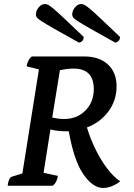

<svg xmlns="http://www.w3.org/2000/svg" viewBox="-20 -921 663 952"><path d="M491 11Q441 11 394 -56Q347 -123 321 -270Q314 -270 306 -270Q267 -270 230 -279L196 -64L267 -49Q262 -16 242 0H18Q22 -39 39 -45L91 -61L173 -577L112 -592Q115 -610 121 -621Q127 -632 137 -641H398Q472 -641 515 -601.5Q558 -562 558 -492Q558 -423 517.5 -368.5Q477 -314 411 -289Q428 -233 454 -180Q480 -127 511.5 -85.5Q543 -44 576 -22Q559 -8 536.5 1.5Q514 11 491 11ZM345 -581Q331 -581 313.5 -579Q296 -577 277 -573L239 -338Q252 -335 267.5 -333Q283 -331 298 -331Q362 -331 403.5 -373Q445 -415 445 -479Q445 -581 345 -581ZM551 -710Q560 -710 567.5 -717.5Q575 -725 575 -738Q513 -797 478 -830Q443 -863 425 -878Q407 -893 398.5 -897Q390 -901 382 -901Q366 -901 352 -884.5Q338 -868 338 -849Q338 -842 342.5 -835Q347 -828 366.5 -815.5Q386 -803 429.5 -778Q473 -753 551 -710ZM371 -710Q380 -710 387.5 -717.5Q395 -725 395 -738Q333 -797 298 -830Q263 -863 245 -878Q227 -893 218.5 -897Q210 -901 202 -901Q186 -901 172 -884.5Q158 -868 158 -849Q158 -842 162.5 -835Q167 -828 186.5 -815.5Q206 -803 249.5 -778Q293 -753 371 -710Z"/></svg>

Font: Petrona SemiBold
Style: Italic
Weight: 600
Italic angle: -9°
Designer: Ringo R. Seeber
Foundry: Ringo R. Seeber
Version: Version 2.001; ttfautohint (v1.8.3)